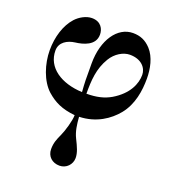

<svg xmlns="http://www.w3.org/2000/svg" viewBox="-138 -594 893 984"><g transform="rotate(20 308.0 -102.0)"><path d="M48 -258C48 -183 76 -98 126 -53C168 -16 211 5 282 12C282 42 264 103 251 131C238 159 228 182 228 216C228 256 257 282 297 282C334 282 362 252 362 217C362 188 349 160 330 122C314 90 309 53 306 12C399 9 465 -37 506 -87C555 -147 566 -225 566 -290C566 -343 554 -404 518 -443C490 -473 460 -486 420 -486C336 -486 273 -396 273 -267C273 -175 273 -168 277 -112C162 -117 76 -173 76 -266C76 -312 117 -334 157 -339C198 -344 263 -360 263 -420C263 -450 246 -486 196 -486C164 -486 130 -466 109 -443C69 -399 48 -330 48 -258ZM301 -112C301 -185 304 -249 342 -312C366 -352 407 -376 443 -376C507 -376 537 -337 537 -300C537 -252 512 -190 433 -143C397 -122 356 -112 301 -112Z"/></g></svg>

Font: Old Standard
Style: Bold
Weight: 700
Designer: Alexey Kryukov <alexios@thessalonica.org.ru>
Version: Version 2.0.2